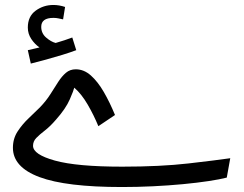

<svg xmlns="http://www.w3.org/2000/svg" viewBox="-20 -732 982 773"><path d="M471 21Q246 21 139 -19Q32 -59 32 -137Q32 -174 51 -203Q70 -232 95.5 -256Q121 -280 141 -300Q166 -326 183 -353Q200 -380 214.5 -402.5Q229 -425 245.5 -439Q262 -453 285 -453Q318 -453 346 -428Q374 -403 398 -361.5Q422 -320 443 -269L376 -224Q358 -268 333 -311Q308 -354 279 -379Q277 -369 261 -332Q245 -295 206 -251Q182 -223 160.5 -206.5Q139 -190 126 -176.5Q113 -163 113 -145Q113 -110 201 -85.5Q289 -61 472 -61Q626 -61 739 -74Q852 -87 907 -95L893 -17Q866 -10 820 -3Q774 4 716 9.5Q658 15 595 18Q532 21 471 21ZM104 -476 92 -530Q107 -533 118 -536Q129 -539 139 -541Q120 -554 106 -575Q92 -596 92 -621Q92 -666 123.5 -689Q155 -712 195 -712Q218 -712 242 -704L234 -654Q224 -656 215 -658Q206 -660 195 -660Q146 -660 146 -624Q146 -598 165.5 -581Q185 -564 204 -559Q242 -570 271 -581L287 -530Q263 -521 230.5 -511Q198 -501 165 -492Q132 -483 104 -476Z"/></svg>

Font: Noto Sans Living
Style: Regular
Weight: 400
Designer: Monotype Design Team
Foundry: Monotype Imaging Inc.
Version: Version 2.013; ttfautohint (v1.8.4.7-5d5b)